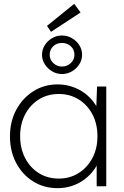

<svg xmlns="http://www.w3.org/2000/svg" viewBox="-20 -971 647 1001"><path d="M32 -260Q32 -339 65.5 -400Q99 -461 155 -496Q211 -531 280 -531Q320 -531 356 -519Q392 -507 421 -485.5Q450 -464 471 -435Q492 -406 501 -372L481 -385L486 -520H534V0H484V-130L501 -149Q492 -116 471 -87Q450 -58 421 -36Q392 -14 356 -2Q320 10 280 10Q209 10 153 -25Q97 -60 64.5 -121Q32 -182 32 -260ZM488 -261Q488 -325 462 -374.5Q436 -424 390.5 -452.5Q345 -481 287 -481Q228 -481 182.5 -452.5Q137 -424 111 -374.5Q85 -325 85 -261Q85 -198 110.5 -148Q136 -98 181.5 -69Q227 -40 287 -40Q344 -40 389.5 -68.5Q435 -97 461.5 -146.5Q488 -196 488 -261ZM199 -685Q199 -713 213.5 -735.5Q228 -758 251.5 -772Q275 -786 303 -786Q331 -786 355 -772Q379 -758 393.5 -735.5Q408 -713 408 -685Q408 -659 393.5 -636Q379 -613 355 -599Q331 -585 303 -585Q276 -585 252 -599Q228 -613 213.5 -636Q199 -659 199 -685ZM368 -685Q368 -713 349 -730Q330 -747 303 -747Q275 -747 257 -729.5Q239 -712 239 -685Q239 -660 258 -642Q277 -624 303 -624Q330 -624 349 -642Q368 -660 368 -685ZM246 -805 225 -836 367 -951 400 -906Z"/></svg>

Font: Mach ExtraLight
Style: Regular
Weight: 250
Version: Version 1.002